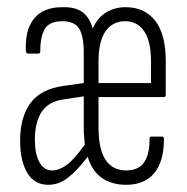

<svg xmlns="http://www.w3.org/2000/svg" viewBox="-20 -508 521 534"><path d="M114 6Q76 6 56 -27Q36 -60 36 -117Q36 -182 64.5 -221Q93 -260 156 -269L213 -277V-360Q213 -408 200 -428.5Q187 -449 153 -449Q118 -449 105 -428Q92 -407 92 -365Q92 -359 86 -359H59Q52 -359 52 -367Q49 -424 74.5 -456Q100 -488 153 -488Q189 -489 209 -474.5Q229 -460 238 -429Q252 -460 276 -474Q300 -488 329 -488Q382 -488 411.5 -450.5Q441 -413 441 -338V-244Q441 -238 436 -238H254V-154Q254 -93 273.5 -63.5Q293 -34 331 -34Q365 -34 380.5 -56Q396 -78 396 -121Q396 -128 400 -128H431Q436 -128 436 -122Q436 -59 409 -26.5Q382 6 331 6Q291 6 263.5 -13Q236 -32 224 -72Q193 -32 168 -13Q143 6 114 6ZM125 -34Q144 -34 164.5 -48.5Q185 -63 216 -106Q215 -116 214 -127Q213 -138 213 -150V-240L160 -232Q117 -227 97 -198.5Q77 -170 77 -119Q77 -80 89.5 -57Q102 -34 125 -34ZM254 -277H400V-337Q400 -393 381 -421Q362 -449 328 -449Q293 -449 273.5 -421Q254 -393 254 -337Z"/></svg>

Font: Sofia Sans Extra Condensed Light
Style: Regular
Weight: 300
Designer: Botio Nikoltchev, Ani Petrova
Foundry: lettersoup
Version: Version 4.101